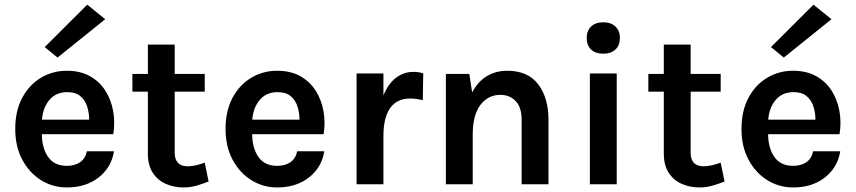

<svg xmlns="http://www.w3.org/2000/svg" viewBox="-20 -810 3762 844"><path d="M274 14Q212 14 160.5 -18Q109 -50 78 -107.8Q47 -165.5 47 -243Q47 -323 77.8 -380.2Q108.5 -437.5 160 -468.2Q211.5 -499 274 -499Q332 -499 374.2 -475.8Q416.5 -452.5 442.2 -412.8Q468 -373 477.2 -323Q486.5 -273 478 -220H164Q164.5 -158.5 191.8 -119.8Q219 -81 274 -81Q308.5 -81 331.8 -96.8Q355 -112.5 362 -145H481Q470 -74.5 414 -30.2Q358 14 274 14ZM276 -405Q226 -405 197.2 -370.8Q168.5 -336.5 164.5 -284H372Q372 -313.5 363.2 -341.5Q354.5 -369.5 333.5 -387.2Q312.5 -405 276 -405ZM233 -557 176.5 -603 363.5 -789.5 442.5 -725.5Z M787 14Q744 14 708.2 -2Q672.5 -18 651.2 -51Q630 -84 630 -135V-407H562V-485H630V-614H748V-485H880V-407H748V-139Q748 -79 805 -79Q836.5 -79 880 -95L897 -12Q869 -1 842.5 6.5Q816 14 787 14Z M1198.5 14Q1136.5 14 1085 -18Q1033.5 -50 1002.5 -107.8Q971.5 -165.5 971.5 -243Q971.5 -323 1002.2 -380.2Q1033 -437.5 1084.5 -468.2Q1136 -499 1198.5 -499Q1256.5 -499 1298.8 -475.8Q1341 -452.5 1366.8 -412.8Q1392.5 -373 1401.8 -323Q1411 -273 1402.5 -220H1088.5Q1089 -158.5 1116.2 -119.8Q1143.5 -81 1198.5 -81Q1233 -81 1256.2 -96.8Q1279.5 -112.5 1286.5 -145H1405.5Q1394.5 -74.5 1338.5 -30.2Q1282.5 14 1198.5 14ZM1200.5 -405Q1150.5 -405 1121.8 -370.8Q1093 -336.5 1089 -284H1296.5Q1296.5 -313.5 1287.8 -341.5Q1279 -369.5 1258 -387.2Q1237 -405 1200.5 -405Z M1547.5 0V-487H1665.5V-390.5Q1687 -443 1721.2 -468.5Q1755.5 -494 1796.5 -494Q1819.5 -494 1840.5 -488L1838.5 -370Q1825 -373 1810.2 -375Q1795.5 -377 1783.5 -377Q1725 -377 1695.2 -335.2Q1665.5 -293.5 1665.5 -213V0Z M1940 0V-485H2043L2055.5 -403.5Q2080.5 -451.5 2120 -475.2Q2159.5 -499 2210 -499Q2300 -499 2345.5 -439.8Q2391 -380.5 2391 -284V0H2273V-284Q2273 -338 2247 -365.5Q2221 -393 2179 -393Q2126 -393 2092 -349Q2058 -305 2058 -217V0Z M2632 -574Q2597.5 -574 2578.2 -592.5Q2559 -611 2559 -643Q2559 -674.5 2578.2 -693.2Q2597.5 -712 2632 -712Q2666 -712 2685.5 -693.2Q2705 -674.5 2705 -643Q2705 -611 2685.5 -592.5Q2666 -574 2632 -574ZM2573 0V-487H2691V0Z M3055 14Q3012 14 2976.2 -2Q2940.5 -18 2919.2 -51Q2898 -84 2898 -135V-407H2830V-485H2898V-614H3016V-485H3148V-407H3016V-139Q3016 -79 3073 -79Q3104.5 -79 3148 -95L3165 -12Q3137 -1 3110.5 6.5Q3084 14 3055 14Z M3466.5 14Q3404.5 14 3353 -18Q3301.5 -50 3270.5 -107.8Q3239.5 -165.5 3239.5 -243Q3239.5 -323 3270.2 -380.2Q3301 -437.5 3352.5 -468.2Q3404 -499 3466.5 -499Q3524.5 -499 3566.8 -475.8Q3609 -452.5 3634.8 -412.8Q3660.5 -373 3669.8 -323Q3679 -273 3670.5 -220H3356.5Q3357 -158.5 3384.2 -119.8Q3411.5 -81 3466.5 -81Q3501 -81 3524.2 -96.8Q3547.5 -112.5 3554.5 -145H3673.5Q3662.5 -74.5 3606.5 -30.2Q3550.5 14 3466.5 14ZM3468.5 -405Q3418.5 -405 3389.8 -370.8Q3361 -336.5 3357 -284H3564.5Q3564.5 -313.5 3555.8 -341.5Q3547 -369.5 3526 -387.2Q3505 -405 3468.5 -405ZM3425.5 -557 3369 -603 3556 -789.5 3635 -725.5Z"/></svg>

Font: Karla
Style: Bold
Weight: 700
Designer: Jonathan Pinhorn
Version: Version 2.004; ttfautohint (v1.8.4.7-5d5b);gftools[0.9.33]